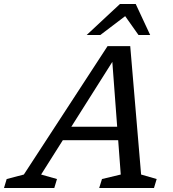

<svg xmlns="http://www.w3.org/2000/svg" viewBox="-83 -942 866 962"><path d="M204 -239.5 226 -307H562.5L540.5 -239.5ZM624 -67.5 702 -45 688.5 0H414L428 -45L522 -67.5L478 -656H495L123 -67.5L202.5 -45L189 0H-63L-49.5 -45L36.5 -67.5L456 -711H569.5ZM351 -766.5 518 -922H597L669.5 -766.5H611L536.5 -872H558.5L419.5 -766.5Z"/></svg>

Font: Newsreader 8pt
Style: Italic
Weight: 400
Italic angle: -17°
Version: Version 1.003